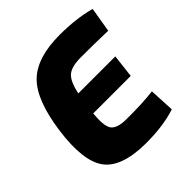

<svg xmlns="http://www.w3.org/2000/svg" viewBox="-191 -842 995 995"><g transform="rotate(-45 306.5 -345.0)"><path d="M613 -676 590 -539Q485 -542 393 -542Q324 -542 295 -517Q266 -492 251 -419H522L507 -291H232Q224 -207 243 -178.5Q262 -150 326 -148Q452 -147 528 -157L535 -18Q441 13 311 12Q138 10 78.5 -72Q19 -154 46 -352Q73 -548 151.5 -625Q230 -702 397 -702Q517 -702 613 -676Z"/></g></svg>

Font: Exo 2.0 Extra Bold
Style: Italic
Weight: 800
Italic angle: -8°
Designer: Natanael Gama
Version: Version 1.001;PS 001.001;hotconv 1.0.70;makeotf.lib2.5.58329